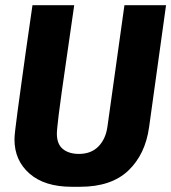

<svg xmlns="http://www.w3.org/2000/svg" viewBox="-20 -706 656 736"><path d="M255 10Q151 10 93.2 -40.5Q35.5 -91 35.5 -171.5Q35.5 -183 38.5 -209.2Q41.5 -235.5 47.2 -277.8Q53 -320 61 -379Q69 -438 79.8 -514.5Q90.5 -591 104.5 -686H264.5Q247.5 -568.5 235.8 -487Q224 -405.5 216.5 -352.2Q209 -299 205.2 -267.5Q201.5 -236 199.8 -219.2Q198 -202.5 198 -193.5Q198 -153.5 221 -134.8Q244 -116 282.5 -116Q329.5 -116 357.5 -144.8Q385.5 -173.5 392 -221.5L457 -686H616.5L551.5 -218.5Q537 -114 471.8 -52Q406.5 10 287 10Z"/></svg>

Font: Chivo Mono Medium
Style: Italic
Weight: 500
Italic angle: -8.05°
Monospace: yes
Designer: Hector Gatti
Foundry: Omnibus-Type
Version: Version 1.008